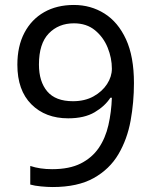

<svg xmlns="http://www.w3.org/2000/svg" viewBox="-20 -744 612 774"><path d="M520 -409Q520 -332 506.5 -257.5Q493 -183 457.5 -122.5Q422 -62 357.5 -26Q293 10 192 10Q172 10 145.5 7.5Q119 5 102 0V-75Q141 -62 190 -62Q260 -62 305.5 -85Q351 -108 378 -147.5Q405 -187 417 -239.5Q429 -292 431 -350H425Q403 -316 361.5 -291.5Q320 -267 255 -267Q163 -267 106.5 -323.5Q50 -380 50 -483Q50 -558 78.5 -612Q107 -666 158 -695Q209 -724 278 -724Q346 -724 401 -689.5Q456 -655 488 -585.5Q520 -516 520 -409ZM278 -650Q216 -650 176.5 -609Q137 -568 137 -484Q137 -415 170.5 -375.5Q204 -336 274 -336Q322 -336 357 -355.5Q392 -375 411.5 -405Q431 -435 431 -467Q431 -510 414 -552Q397 -594 363 -622Q329 -650 278 -650Z"/></svg>

Font: Noto Sans Old Sogdian
Style: Regular
Weight: 400
Designer: Monotype Design Team
Foundry: Monotype Imaging Inc.
Version: Version 2.002; ttfautohint (v1.8.4.7-5d5b)